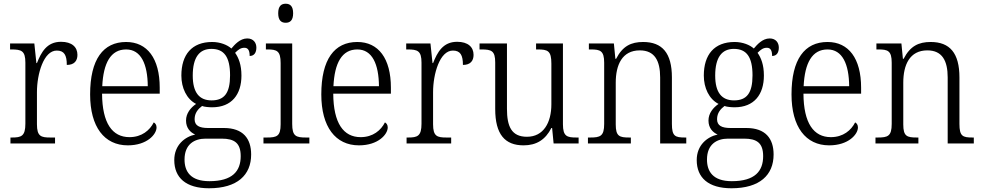

<svg xmlns="http://www.w3.org/2000/svg" viewBox="-20 -769 5265 1029"><path d="M36 0H275V-32H250C200 -32 178 -38 178 -103V-275C178 -373 214 -498 284 -498C324 -498 338 -474 338 -421C379 -421 395 -444 395 -475C395 -517 365 -545 307 -545C231 -545 201 -489 178 -431H175L164 -536H34V-504H41C95 -504 116 -497 116 -433V-106C116 -39 94 -32 44 -32H36Z M665 10C768 10 819 -49 819 -86C819 -100 812 -109 804 -113C783 -71 740 -34 674 -34C582 -34 528 -108 527 -267H836V-299C836 -456 769 -544 656 -544C533 -544 463 -451 463 -263C463 -89 539 10 665 10ZM772 -307H528C534 -431 573 -504 656 -504C736 -504 771 -425 772 -307Z M1100 240C1252 240 1326 169 1326 59C1326 -26 1283 -83 1180 -83H1095C1048 -83 1023 -96 1023 -130C1023 -164 1042 -185 1063 -201C1074 -196 1102 -194 1117 -194C1222 -194 1274 -263 1274 -364C1274 -422 1259 -459 1240 -486C1257 -503 1270 -513 1290 -513C1311 -513 1318 -496 1318 -469C1343 -469 1354 -488 1354 -514C1354 -540 1338 -563 1305 -563C1266 -563 1237 -529 1220 -509C1199 -528 1161 -544 1117 -544C1008 -544 952 -476 952 -364C952 -298 980 -238 1031 -212C1002 -192 977 -162 977 -123C977 -82 1001 -59 1026 -48C971 -36 914 8 914 89C914 183 976 240 1100 240ZM1114 -231C1048 -231 1013 -273 1013 -364C1013 -462 1049 -507 1113 -507C1181 -507 1213 -464 1213 -365C1213 -270 1182 -231 1114 -231ZM1102 202C1001 202 969 150 969 86C969 4 1022 -26 1082 -26H1168C1237 -26 1270 -2 1270 68C1270 148 1226 202 1102 202Z M1511 -647C1534 -647 1551 -659 1551 -698C1551 -737 1534 -749 1511 -749C1488 -749 1471 -737 1471 -698C1471 -659 1488 -647 1511 -647ZM1392 0H1638V-32H1620C1566 -32 1546 -39 1546 -105V-536H1405V-504H1414C1464 -504 1484 -496 1484 -431V-103C1484 -39 1464 -32 1410 -32H1392Z M1904 10C2007 10 2058 -49 2058 -86C2058 -100 2051 -109 2043 -113C2022 -71 1979 -34 1913 -34C1821 -34 1767 -108 1766 -267H2075V-299C2075 -456 2008 -544 1895 -544C1772 -544 1702 -451 1702 -263C1702 -89 1778 10 1904 10ZM2011 -307H1767C1773 -431 1812 -504 1895 -504C1975 -504 2010 -425 2011 -307Z M2159 0H2398V-32H2373C2323 -32 2301 -38 2301 -103V-275C2301 -373 2337 -498 2407 -498C2447 -498 2461 -474 2461 -421C2502 -421 2518 -444 2518 -475C2518 -517 2488 -545 2430 -545C2354 -545 2324 -489 2301 -431H2298L2287 -536H2157V-504H2164C2218 -504 2239 -497 2239 -433V-106C2239 -39 2217 -32 2167 -32H2159Z M2786 10C2855 10 2903 -20 2935 -83H2939L2947 0H3081V-32H3069C3019 -32 2997 -38 2997 -103V-536H2853V-504H2861C2916 -504 2935 -497 2935 -428V-210C2935 -112 2893 -36 2804 -36C2721 -36 2697 -92 2697 -186V-536H2550V-504H2560C2614 -504 2634 -497 2634 -434V-185C2634 -49 2686 10 2786 10Z M3131 0H3361V-32H3353C3300 -32 3280 -38 3280 -102V-326C3280 -421 3314 -499 3409 -499C3489 -499 3518 -443 3518 -354V0H3658V-32H3651C3598 -32 3581 -39 3581 -105V-354C3581 -485 3529 -544 3427 -544C3362 -544 3317 -522 3282 -454H3278L3270 -536H3136V-504H3147C3197 -504 3218 -497 3218 -433V-105C3218 -39 3197 -32 3143 -32H3131Z M3900 240C4052 240 4126 169 4126 59C4126 -26 4083 -83 3980 -83H3895C3848 -83 3823 -96 3823 -130C3823 -164 3842 -185 3863 -201C3874 -196 3902 -194 3917 -194C4022 -194 4074 -263 4074 -364C4074 -422 4059 -459 4040 -486C4057 -503 4070 -513 4090 -513C4111 -513 4118 -496 4118 -469C4143 -469 4154 -488 4154 -514C4154 -540 4138 -563 4105 -563C4066 -563 4037 -529 4020 -509C3999 -528 3961 -544 3917 -544C3808 -544 3752 -476 3752 -364C3752 -298 3780 -238 3831 -212C3802 -192 3777 -162 3777 -123C3777 -82 3801 -59 3826 -48C3771 -36 3714 8 3714 89C3714 183 3776 240 3900 240ZM3914 -231C3848 -231 3813 -273 3813 -364C3813 -462 3849 -507 3913 -507C3981 -507 4013 -464 4013 -365C4013 -270 3982 -231 3914 -231ZM3902 202C3801 202 3769 150 3769 86C3769 4 3822 -26 3882 -26H3968C4037 -26 4070 -2 4070 68C4070 148 4026 202 3902 202Z M4424 10C4527 10 4578 -49 4578 -86C4578 -100 4571 -109 4563 -113C4542 -71 4499 -34 4433 -34C4341 -34 4287 -108 4286 -267H4595V-299C4595 -456 4528 -544 4415 -544C4292 -544 4222 -451 4222 -263C4222 -89 4298 10 4424 10ZM4531 -307H4287C4293 -431 4332 -504 4415 -504C4495 -504 4530 -425 4531 -307Z M4672 0H4902V-32H4894C4841 -32 4821 -38 4821 -102V-326C4821 -421 4855 -499 4950 -499C5030 -499 5059 -443 5059 -354V0H5199V-32H5192C5139 -32 5122 -39 5122 -105V-354C5122 -485 5070 -544 4968 -544C4903 -544 4858 -522 4823 -454H4819L4811 -536H4677V-504H4688C4738 -504 4759 -497 4759 -433V-105C4759 -39 4738 -32 4684 -32H4672Z"/></svg>

Font: Noto Serif Sinhala SemiCondensed Light
Style: Regular
Weight: 300
Width: 4
Designer: Jelle Bosma - Monotype Design Team
Foundry: Monotype Imaging Inc.
Version: Version 2.007